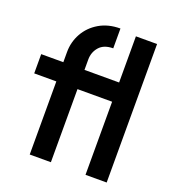

<svg xmlns="http://www.w3.org/2000/svg" viewBox="-133 -834 853 938"><g transform="rotate(20 294.0 -365.0)"><path d="M127 0V-380H12V-480H127V-533Q127 -585 152 -630Q177 -675 223.5 -702.5Q270 -730 333 -730V-627Q285 -627 261 -599.5Q237 -572 237 -534V-480H417V-720H527V0H417V-380H237V0Z"/></g></svg>

Font: Outfit Medium
Style: Regular
Weight: 500
Designer: Rodrigo Fuenzalida
Foundry: fragTYPE
Version: Version 1.100; ttfautohint (v1.8.4.7-5d5b);gftools[0.9.27]